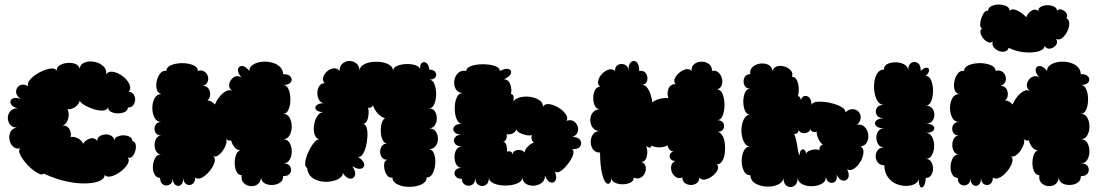

<svg xmlns="http://www.w3.org/2000/svg" viewBox="-20 -808 4844 847"><path d="M174 -42Q166 -35 151 -42Q136 -49 118.5 -64Q101 -79 87 -97Q73 -115 67 -130.5Q61 -146 69 -153Q49 -150 36.5 -162.5Q24 -175 21.5 -193Q19 -211 26.5 -226.5Q34 -242 54 -245Q33 -246 23.5 -259.5Q14 -273 14.5 -289.5Q15 -306 26.5 -318.5Q38 -331 58 -330Q33 -337 27.5 -350.5Q22 -364 33.5 -372Q45 -380 71 -372Q55 -383 52 -396Q49 -409 55.5 -420Q62 -431 75.5 -434Q89 -437 105 -427Q99 -437 108 -450.5Q117 -464 134.5 -476.5Q152 -489 172 -497Q192 -505 208 -506Q224 -507 230 -496Q229 -511 243.5 -520Q258 -529 278 -530.5Q298 -532 313.5 -525.5Q329 -519 331 -505Q335 -526 355 -533Q375 -540 398 -535Q421 -530 436.5 -515.5Q452 -501 448 -480Q459 -495 480 -491Q501 -487 521 -472Q541 -457 550.5 -437.5Q560 -418 548 -403Q563 -402 570 -391Q577 -380 576 -366.5Q575 -353 567 -343Q559 -333 544 -334Q544 -321 531 -314.5Q518 -308 500.5 -308Q483 -308 470 -314.5Q457 -321 457 -334Q452 -322 435.5 -320.5Q419 -319 398 -325Q377 -331 358.5 -341Q340 -351 331 -363Q328 -347 311 -335.5Q294 -324 277 -326Q284 -315 283 -299Q282 -283 275 -270Q268 -257 255 -255Q277 -255 286.5 -238Q296 -221 291 -204Q308 -206 324 -197.5Q340 -189 347 -174Q356 -190 376.5 -196.5Q397 -203 409 -186Q409 -200 420.5 -207.5Q432 -215 447 -215Q462 -215 473 -207.5Q484 -200 484 -186Q484 -198 496.5 -204.5Q509 -211 524.5 -211Q540 -211 552 -204.5Q564 -198 564 -186Q576 -183 578.5 -170.5Q581 -158 577 -143Q573 -128 564.5 -118.5Q556 -109 544 -113Q553 -100 542 -82.5Q531 -65 510.5 -50Q490 -35 470 -30Q450 -25 441 -37Q443 -22 422.5 -11.5Q402 -1 364 1Q326 3 276.5 -7Q227 -17 174 -42Z M1229 -481Q1254 -481 1262.5 -469Q1271 -457 1262.5 -445Q1254 -433 1229 -433Q1245 -433 1253 -414Q1261 -395 1261 -369.5Q1261 -344 1253 -325Q1245 -306 1229 -306Q1248 -306 1257.5 -289Q1267 -272 1267 -250Q1267 -228 1257.5 -211Q1248 -194 1229 -194Q1248 -194 1257.5 -178Q1267 -162 1267 -140.5Q1267 -119 1257.5 -103Q1248 -87 1229 -87Q1253 -87 1260.5 -73Q1268 -59 1260.5 -45Q1253 -31 1229 -31Q1230 -13 1216 -3Q1202 7 1182.5 8Q1163 9 1148 1Q1133 -7 1132 -25Q1129 -3 1115 6Q1101 15 1084 13Q1067 11 1055 -1Q1043 -13 1046 -35Q1032 -35 1024 -50Q1016 -65 1015.5 -86Q1015 -107 1021 -124Q1027 -141 1040 -145Q1026 -145 1015 -158Q1004 -171 1000 -188Q984 -186 976 -196Q982 -187 977.5 -172.5Q973 -158 963 -143.5Q953 -129 941 -121.5Q929 -114 920 -120Q932 -110 926 -91Q920 -72 904.5 -53Q889 -34 871 -24.5Q853 -15 841 -25Q841 -3 828 4.5Q815 12 802 4.5Q789 -3 789 -25Q789 0 777.5 8Q766 16 754 8Q742 0 742 -25Q743 -2 729 6Q715 14 701 7Q687 0 686 -23Q669 -24 661 -40Q653 -56 654.5 -76.5Q656 -97 665.5 -112.5Q675 -128 692 -127Q677 -127 669.5 -139.5Q662 -152 662 -168.5Q662 -185 669.5 -197.5Q677 -210 692 -210Q672 -210 665 -225Q658 -240 665 -255Q672 -270 692 -270Q672 -270 662 -288.5Q652 -307 652 -331.5Q652 -356 662 -374.5Q672 -393 692 -393Q676 -397 671.5 -414Q667 -431 671.5 -451Q676 -471 687 -484.5Q698 -498 714 -495Q714 -509 728 -517Q742 -525 763 -528Q784 -531 804.5 -528Q825 -525 839 -517Q853 -509 853 -495Q869 -500 880.5 -493Q892 -486 896.5 -473Q901 -460 896 -447.5Q891 -435 875 -429Q892 -429 900 -417Q908 -405 907 -389.5Q906 -374 895 -365Q913 -364 928 -347Q936 -366 949.5 -382.5Q963 -399 978 -406.5Q993 -414 1006 -406Q992 -415 991 -428.5Q990 -442 998 -454Q1006 -466 1018.5 -470.5Q1031 -475 1045 -467Q1027 -488 1030 -502.5Q1033 -517 1047.5 -517Q1062 -517 1080 -495Q1080 -512 1095 -522Q1110 -532 1132 -535Q1154 -538 1176 -533Q1198 -528 1213 -515Q1228 -502 1229 -481Z M1335 -67Q1324 -72 1326.5 -92Q1329 -112 1339.5 -135.5Q1350 -159 1363.5 -176.5Q1377 -194 1388 -193Q1373 -198 1367.5 -216Q1362 -234 1365.5 -256.5Q1369 -279 1379.5 -295.5Q1390 -312 1405 -313Q1381 -315 1374 -324.5Q1367 -334 1376.5 -343.5Q1386 -353 1412 -353Q1396 -353 1388 -366.5Q1380 -380 1380 -397Q1380 -414 1388 -427.5Q1396 -441 1412 -441Q1401 -454 1406 -468.5Q1411 -483 1424 -494Q1437 -505 1452 -506.5Q1467 -508 1478 -495Q1478 -517 1491.5 -528Q1505 -539 1522 -539Q1539 -539 1552.5 -528Q1566 -517 1566 -495Q1566 -511 1581 -521Q1596 -531 1618 -534Q1640 -537 1662 -534Q1684 -531 1699 -521Q1714 -511 1714 -495Q1714 -510 1732 -517.5Q1750 -525 1774 -525.5Q1798 -526 1816 -519Q1834 -512 1834 -498Q1831 -521 1840 -529.5Q1849 -538 1860 -531Q1871 -524 1874 -501Q1895 -500 1901.5 -488.5Q1908 -477 1900.5 -466.5Q1893 -456 1872 -457Q1888 -457 1896 -438Q1904 -419 1904 -393.5Q1904 -368 1896 -349Q1888 -330 1872 -330Q1890 -330 1898.5 -316.5Q1907 -303 1907 -286Q1907 -269 1898.5 -255.5Q1890 -242 1872 -242Q1892 -242 1902 -228Q1912 -214 1912 -196Q1912 -178 1902 -164Q1892 -150 1872 -150Q1888 -149 1895 -129.5Q1902 -110 1900 -85Q1898 -60 1888 -42Q1878 -24 1862 -25Q1862 -9 1847 1Q1832 11 1809 14.5Q1786 18 1763.5 14.5Q1741 11 1726 1Q1711 -9 1711 -25Q1699 -22 1690 -32Q1681 -42 1677 -57.5Q1673 -73 1675 -86.5Q1677 -100 1689 -103Q1673 -103 1665 -113.5Q1657 -124 1657 -138.5Q1657 -153 1665 -164Q1673 -175 1689 -175Q1676 -175 1668.5 -189.5Q1661 -204 1660 -224.5Q1659 -245 1663.5 -263Q1668 -281 1679 -287Q1665 -288 1648 -306Q1631 -324 1626 -343Q1618 -330 1604 -333Q1609 -311 1603 -286.5Q1597 -262 1581 -262Q1593 -260 1597.5 -244.5Q1602 -229 1601 -206.5Q1600 -184 1594.5 -162.5Q1589 -141 1580 -127.5Q1571 -114 1559 -116Q1584 -100 1586.5 -85Q1589 -70 1574.5 -64.5Q1560 -59 1534 -75Q1551 -50 1546 -34.5Q1541 -19 1524.5 -20Q1508 -21 1492 -45Q1493 -32 1478.5 -22Q1464 -12 1441.5 -8Q1419 -4 1395.5 -8Q1372 -12 1354.5 -26.5Q1337 -41 1335 -67Z M2017 -19Q1995 -20 1988 -32.5Q1981 -45 1989 -56.5Q1997 -68 2019 -67Q2002 -67 1993.5 -81.5Q1985 -96 1985 -115Q1985 -134 1993.5 -148Q2002 -162 2019 -162Q1995 -162 1986.5 -175Q1978 -188 1986.5 -201Q1995 -214 2019 -214Q1993 -214 1984 -226Q1975 -238 1984 -250Q1993 -262 2019 -262Q2003 -262 1994.5 -282.5Q1986 -303 1986 -330Q1986 -357 1994.5 -377Q2003 -397 2019 -397Q1997 -401 1989 -418Q1981 -435 1984.5 -454.5Q1988 -474 2001.5 -486.5Q2015 -499 2037 -495Q2037 -507 2052 -514Q2067 -521 2089 -523.5Q2111 -526 2133 -523.5Q2155 -521 2170 -514Q2185 -507 2185 -495Q2212 -508 2225 -503Q2238 -498 2234 -484.5Q2230 -471 2203 -458Q2223 -458 2231 -436Q2239 -414 2234 -393Q2242 -393 2245 -384.5Q2248 -376 2244 -360Q2254 -374 2275.5 -379Q2297 -384 2320 -380.5Q2343 -377 2359.5 -366Q2376 -355 2375 -337Q2383 -351 2403 -348.5Q2423 -346 2443.5 -333.5Q2464 -321 2475.5 -304.5Q2487 -288 2479 -275Q2497 -281 2509.5 -274Q2522 -267 2527.5 -253Q2533 -239 2528 -225Q2523 -211 2506 -204Q2532 -203 2540 -189Q2548 -175 2539 -162Q2530 -149 2504 -150Q2514 -142 2507.5 -123.5Q2501 -105 2486 -85.5Q2471 -66 2455 -54.5Q2439 -43 2428 -51Q2438 -25 2430.5 -12Q2423 1 2408.5 -3.5Q2394 -8 2384 -34Q2385 -14 2371 -2.5Q2357 9 2337.5 11Q2318 13 2302 4Q2286 -5 2284 -25Q2284 -11 2269 -2.5Q2254 6 2232 9Q2210 12 2188 9Q2166 6 2151.5 -2.5Q2137 -11 2137 -25Q2137 0 2122 8.5Q2107 17 2092 8.5Q2077 0 2077 -25Q2077 -1 2063 7Q2049 15 2034 8.5Q2019 2 2017 -19ZM2198 -183Q2210 -183 2214 -167Q2218 -151 2217 -138Q2224 -143 2232.5 -139.5Q2241 -136 2241 -124Q2241 -137 2251.5 -142.5Q2262 -148 2275 -146Q2288 -144 2294 -135Q2295 -148 2308.5 -161.5Q2322 -175 2335 -179Q2328 -184 2325.5 -194Q2323 -204 2327 -212Q2316 -209 2300.5 -212Q2285 -215 2272.5 -222Q2260 -229 2257 -238Q2255 -225 2241 -219Q2227 -213 2215 -216Q2217 -205 2213 -194Q2209 -183 2198 -183Z M2627 -135Q2606 -135 2596 -149Q2586 -163 2586 -182Q2586 -201 2596 -215.5Q2606 -230 2627 -230Q2606 -230 2595 -244.5Q2584 -259 2584 -278Q2584 -297 2595 -311.5Q2606 -326 2627 -326Q2612 -326 2604.5 -341Q2597 -356 2597 -375.5Q2597 -395 2604.5 -410Q2612 -425 2627 -425Q2615 -436 2619 -452.5Q2623 -469 2636 -482.5Q2649 -496 2665 -501Q2681 -506 2693 -495Q2693 -516 2707.5 -522.5Q2722 -529 2737 -522.5Q2752 -516 2752 -495Q2752 -525 2764 -534.5Q2776 -544 2788 -534.5Q2800 -525 2800 -495Q2821 -498 2830 -483.5Q2839 -469 2835 -452.5Q2831 -436 2810 -433Q2822 -436 2832.5 -424Q2843 -412 2849.5 -393Q2856 -374 2857 -356Q2870 -367 2890.5 -372Q2911 -377 2929 -375Q2921 -394 2928.5 -415.5Q2936 -437 2960 -437Q2951 -448 2957 -462Q2963 -476 2977 -487.5Q2991 -499 3006 -502.5Q3021 -506 3030 -495Q3030 -516 3043.5 -526Q3057 -536 3075 -536Q3093 -536 3107 -526Q3121 -516 3121 -495Q3137 -499 3148.5 -489Q3160 -479 3164.5 -463Q3169 -447 3164 -432.5Q3159 -418 3143 -413Q3160 -413 3168 -392.5Q3176 -372 3176 -345.5Q3176 -319 3168 -298.5Q3160 -278 3143 -278Q3164 -278 3171 -265Q3178 -252 3171 -239Q3164 -226 3143 -226Q3157 -226 3166 -211.5Q3175 -197 3177.5 -175.5Q3180 -154 3177.5 -133Q3175 -112 3166 -97.5Q3157 -83 3143 -83Q3152 -71 3144.5 -56.5Q3137 -42 3121.5 -30.5Q3106 -19 3090 -16Q3074 -13 3065 -25Q3065 -9 3054 -0.5Q3043 8 3028 8Q3013 8 3001.5 -0.5Q2990 -9 2990 -25Q2975 -19 2962.5 -26.5Q2950 -34 2944 -48.5Q2938 -63 2941.5 -77.5Q2945 -92 2960 -98Q2944 -98 2938 -107Q2932 -116 2935.5 -126.5Q2939 -137 2952 -140Q2941 -140 2933.5 -148.5Q2926 -157 2925 -167Q2910 -158 2889 -158Q2868 -158 2853 -166Q2854 -158 2848 -157Q2842 -156 2830 -163Q2836 -151 2835.5 -134.5Q2835 -118 2828.5 -106Q2822 -94 2810 -94Q2826 -86 2828.5 -72Q2831 -58 2824.5 -44Q2818 -30 2805 -23.5Q2792 -17 2776 -25Q2776 -10 2761 -2.5Q2746 5 2726.5 5Q2707 5 2692 -2.5Q2677 -10 2677 -25Q2677 -7 2669.5 0Q2662 7 2652.5 -2.5Q2643 -12 2635.5 -43.5Q2628 -75 2627 -135Z M3881 -79Q3862 -79 3852.5 -91Q3843 -103 3843 -118.5Q3843 -134 3852.5 -146Q3862 -158 3881 -158Q3863 -158 3854.5 -171Q3846 -184 3846 -200.5Q3846 -217 3854.5 -229.5Q3863 -242 3881 -242Q3854 -242 3844.5 -253Q3835 -264 3844.5 -275Q3854 -286 3881 -286Q3856 -286 3847.5 -301Q3839 -316 3847.5 -331Q3856 -346 3881 -346Q3863 -345 3852.5 -360.5Q3842 -376 3838 -399.5Q3834 -423 3837 -446Q3840 -469 3850.5 -485Q3861 -501 3879 -501Q3880 -519 3896.5 -526.5Q3913 -534 3934.5 -533Q3956 -532 3971.5 -522.5Q3987 -513 3986 -495Q3986 -522 4000 -530.5Q4014 -539 4028 -530.5Q4042 -522 4042 -495Q4057 -510 4067.5 -509.5Q4078 -509 4078.5 -498.5Q4079 -488 4064 -473Q4080 -473 4088 -453Q4096 -433 4096 -407Q4096 -381 4088 -361.5Q4080 -342 4064 -342Q4083 -342 4092.5 -330Q4102 -318 4102 -302Q4102 -286 4092.5 -274Q4083 -262 4064 -262Q4089 -262 4097.5 -252Q4106 -242 4097.5 -232Q4089 -222 4064 -222Q4082 -222 4091.5 -204.5Q4101 -187 4101 -164.5Q4101 -142 4091.5 -124.5Q4082 -107 4064 -107Q4080 -107 4088 -94Q4096 -81 4096 -64.5Q4096 -48 4088 -35.5Q4080 -23 4064 -23Q4062 6 4053.5 15Q4045 24 4038.5 14Q4032 4 4034 -25Q4034 -8 4019 1.5Q4004 11 3981 12Q3958 13 3935.5 4Q3913 -5 3897.5 -25.5Q3882 -46 3881 -79ZM3290 -35Q3271 -35 3261.5 -54Q3252 -73 3252 -98.5Q3252 -124 3261.5 -143Q3271 -162 3290 -162Q3274 -162 3265 -176.5Q3256 -191 3252.5 -211.5Q3249 -232 3252.5 -253Q3256 -274 3265 -288Q3274 -302 3290 -302Q3274 -302 3266.5 -319.5Q3259 -337 3259 -359.5Q3259 -382 3266.5 -399.5Q3274 -417 3290 -417Q3270 -417 3263.5 -433Q3257 -449 3263.5 -465Q3270 -481 3290 -481Q3287 -501 3300.5 -513Q3314 -525 3333.5 -527.5Q3353 -530 3369 -522.5Q3385 -515 3388 -495Q3393 -511 3408.5 -515.5Q3424 -520 3441 -514.5Q3458 -509 3468.5 -497.5Q3479 -486 3474 -469Q3488 -469 3495 -455Q3502 -441 3503.5 -421Q3505 -401 3500 -384Q3511 -383 3513 -366Q3518 -382 3529.5 -384.5Q3541 -387 3550.5 -377Q3560 -367 3560 -344Q3562 -355 3578.5 -358Q3595 -361 3617.5 -358.5Q3640 -356 3662 -349Q3684 -342 3697.5 -332.5Q3711 -323 3709 -312Q3725 -327 3741 -326.5Q3757 -326 3767 -315.5Q3777 -305 3777 -289Q3777 -273 3761 -258Q3782 -261 3794.5 -248Q3807 -235 3810 -216.5Q3813 -198 3805 -181.5Q3797 -165 3777 -162Q3791 -153 3789 -133.5Q3787 -114 3775.5 -94.5Q3764 -75 3747.5 -64Q3731 -53 3717 -61Q3729 -37 3721.5 -23Q3714 -9 3698 -11.5Q3682 -14 3670 -38Q3675 -17 3664.5 -7.5Q3654 2 3641 -2.5Q3628 -7 3623 -28Q3624 -8 3605.5 2.5Q3587 13 3562.5 13.5Q3538 14 3519 4.5Q3500 -5 3499 -25Q3499 3 3483 12.5Q3467 22 3451.5 12.5Q3436 3 3436 -25Q3436 -9 3421 1Q3406 11 3385 14Q3364 17 3342 12.5Q3320 8 3305.5 -3.5Q3291 -15 3290 -35ZM3508 -124Q3508 -141 3515 -146.5Q3522 -152 3529 -146.5Q3536 -141 3536 -124Q3534 -134 3545.5 -140.5Q3557 -147 3572 -148.5Q3587 -150 3596 -145Q3593 -152 3597.5 -160Q3602 -168 3610 -170Q3599 -177 3590 -196.5Q3581 -216 3583 -228Q3575 -223 3564 -227.5Q3553 -232 3555 -245Q3555 -231 3544.5 -225Q3534 -219 3521.5 -221Q3509 -223 3503 -234Q3502 -224 3496 -220Q3490 -216 3483 -217Q3490 -204 3494 -181.5Q3498 -159 3501 -141.5Q3504 -124 3508 -124Z M4748 -481Q4773 -481 4781.5 -469Q4790 -457 4781.5 -445Q4773 -433 4748 -433Q4764 -433 4772 -414Q4780 -395 4780 -369.5Q4780 -344 4772 -325Q4764 -306 4748 -306Q4767 -306 4776.5 -289Q4786 -272 4786 -250Q4786 -228 4776.5 -211Q4767 -194 4748 -194Q4767 -194 4776.5 -178Q4786 -162 4786 -140.5Q4786 -119 4776.5 -103Q4767 -87 4748 -87Q4772 -87 4779.5 -73Q4787 -59 4779.5 -45Q4772 -31 4748 -31Q4749 -13 4735 -3Q4721 7 4701.5 8Q4682 9 4667 1Q4652 -7 4651 -25Q4648 -3 4634 6Q4620 15 4603 13Q4586 11 4574 -1Q4562 -13 4565 -35Q4551 -35 4543 -50Q4535 -65 4534.5 -86Q4534 -107 4540 -124Q4546 -141 4559 -145Q4545 -145 4534 -158Q4523 -171 4519 -188Q4503 -186 4495 -196Q4501 -187 4496.5 -172.5Q4492 -158 4482 -143.5Q4472 -129 4460 -121.5Q4448 -114 4439 -120Q4451 -110 4445 -91Q4439 -72 4423.5 -53Q4408 -34 4390 -24.5Q4372 -15 4360 -25Q4360 -3 4347 4.5Q4334 12 4321 4.5Q4308 -3 4308 -25Q4308 0 4296.5 8Q4285 16 4273 8Q4261 0 4261 -25Q4262 -2 4248 6Q4234 14 4220 7Q4206 0 4205 -23Q4188 -24 4180 -40Q4172 -56 4173.5 -76.5Q4175 -97 4184.5 -112.5Q4194 -128 4211 -127Q4196 -127 4188.5 -139.5Q4181 -152 4181 -168.5Q4181 -185 4188.5 -197.5Q4196 -210 4211 -210Q4191 -210 4184 -225Q4177 -240 4184 -255Q4191 -270 4211 -270Q4191 -270 4181 -288.5Q4171 -307 4171 -331.5Q4171 -356 4181 -374.5Q4191 -393 4211 -393Q4195 -397 4190.5 -414Q4186 -431 4190.5 -451Q4195 -471 4206 -484.5Q4217 -498 4233 -495Q4233 -509 4247 -517Q4261 -525 4282 -528Q4303 -531 4323.5 -528Q4344 -525 4358 -517Q4372 -509 4372 -495Q4388 -500 4399.5 -493Q4411 -486 4415.5 -473Q4420 -460 4415 -447.5Q4410 -435 4394 -429Q4411 -429 4419 -417Q4427 -405 4426 -389.5Q4425 -374 4414 -365Q4432 -364 4447 -347Q4455 -366 4468.5 -382.5Q4482 -399 4497 -406.5Q4512 -414 4525 -406Q4511 -415 4510 -428.5Q4509 -442 4517 -454Q4525 -466 4537.5 -470.5Q4550 -475 4564 -467Q4546 -488 4549 -502.5Q4552 -517 4566.5 -517Q4581 -517 4599 -495Q4599 -512 4614 -522Q4629 -532 4651 -535Q4673 -538 4695 -533Q4717 -528 4732 -515Q4747 -502 4748 -481ZM4430 -597Q4425 -583 4411.5 -580.5Q4398 -578 4384.5 -584Q4371 -590 4363 -601Q4355 -612 4360 -625Q4351 -617 4339 -622Q4327 -627 4317.5 -638.5Q4308 -650 4305.5 -663Q4303 -676 4313 -683Q4304 -686 4304 -699Q4304 -712 4309 -727.5Q4314 -743 4322 -753Q4330 -763 4339 -760Q4339 -774 4353.5 -781Q4368 -788 4386.5 -788Q4405 -788 4419.5 -781Q4434 -774 4434 -760Q4441 -769 4454.5 -766Q4468 -763 4482.5 -753.5Q4497 -744 4507 -732Q4513 -749 4529.5 -760Q4546 -771 4560 -760Q4560 -772 4572.5 -778.5Q4585 -785 4601.5 -785Q4618 -785 4630.5 -778.5Q4643 -772 4643 -760Q4651 -770 4664 -765.5Q4677 -761 4684.5 -749.5Q4692 -738 4684 -728Q4697 -721 4697 -704Q4697 -687 4688 -669Q4679 -651 4666 -640.5Q4653 -630 4639 -636Q4648 -621 4638 -608.5Q4628 -596 4612.5 -593.5Q4597 -591 4588 -606Q4589 -595 4574.5 -587Q4560 -579 4536 -577Q4512 -575 4484 -579.5Q4456 -584 4430 -597Z"/></svg>

Font: Rubik Bubbles
Style: Regular
Weight: 400
Designer: Hubert and Fischer, NaN
Foundry: Hubert and Fischer, NaN
Version: Version 2.200